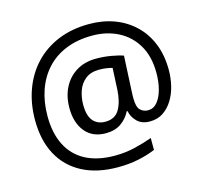

<svg xmlns="http://www.w3.org/2000/svg" viewBox="-113 -841 1125 1057"><g transform="rotate(-15 449.5 -312.5)"><path d="M841 -357Q841 -311 830.5 -267Q820 -223 798 -187.5Q776 -152 744 -130.5Q712 -109 668 -109Q622 -109 595.5 -135.5Q569 -162 563 -196H558Q540 -159 505 -134Q470 -109 417 -109Q341 -109 299.5 -160Q258 -211 258 -295Q258 -361 284 -411.5Q310 -462 357.5 -491Q405 -520 470 -520Q514 -520 556.5 -512.5Q599 -505 623 -496L613 -293Q612 -275 612 -267.5Q612 -260 612 -257Q612 -205 630.5 -188Q649 -171 674 -171Q705 -171 726.5 -196.5Q748 -222 759.5 -264.5Q771 -307 771 -358Q771 -451 733.5 -515.5Q696 -580 630.5 -614Q565 -648 482 -648Q397 -648 331 -621Q265 -594 220.5 -545Q176 -496 153 -429.5Q130 -363 130 -283Q130 -185 165 -116.5Q200 -48 267.5 -12.5Q335 23 433 23Q494 23 549.5 9.5Q605 -4 648 -20V48Q605 66 551.5 77.5Q498 89 433 89Q315 89 231 45Q147 1 102.5 -81.5Q58 -164 58 -280Q58 -373 87 -452.5Q116 -532 171 -590.5Q226 -649 304.5 -681.5Q383 -714 482 -714Q560 -714 625.5 -689.5Q691 -665 739.5 -618.5Q788 -572 814.5 -506Q841 -440 841 -357ZM336 -293Q336 -229 361.5 -200Q387 -171 430 -171Q486 -171 510.5 -213Q535 -255 539 -322L545 -447Q532 -451 512 -454Q492 -457 471 -457Q422 -457 392 -433Q362 -409 349 -371.5Q336 -334 336 -293Z"/></g></svg>

Font: lsinhala85
Style: Book
Weight: 400
Designer: Jelle Bosma - Monotype Design Team
Foundry: Monotype Imaging Inc.
Version: Version 2.003